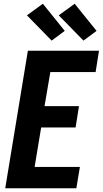

<svg xmlns="http://www.w3.org/2000/svg" viewBox="-20 -1006 549 1026"><path d="M8 0 129 -735H509L491 -621H249L218 -439H402L384 -325H200L165 -114H407L388 0ZM426 -789 294 -924 379 -986 496 -841ZM256 -789 124 -924 209 -986 326 -841Z"/></svg>

Font: Iosevka Term Curly Hv Obl
Style: Regular
Weight: 900
Italic angle: -9°
Designer: Belleve Invis
Foundry: Belleve Invis
Version: Version 32.3.0